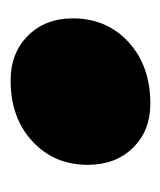

<svg xmlns="http://www.w3.org/2000/svg" viewBox="10 -494 310 371"><g transform="rotate(-90 165.5 -308.0)"><path d="M151 -173Q99 -173 66 -206.5Q33 -240 33 -294Q33 -359 78.5 -401Q124 -443 196 -443Q249 -443 282.5 -409.5Q316 -376 316 -323Q316 -257 270 -215Q224 -173 151 -173Z"/></g></svg>

Font: REM Black
Style: Italic
Weight: 900
Italic angle: -11°
Designer: Octavio Pardo
Foundry: Ashler Design
Version: Version 1.005;gftools[0.9.28]